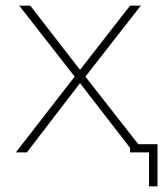

<svg xmlns="http://www.w3.org/2000/svg" viewBox="-20 -539 577 679"><path d="M36 0H75L263 -245L440 -16V0H507V120H537V-29H469L282 -268L478 -519H440L263 -292L87 -519H48L244 -268Z"/></svg>

Font: Chess Sans ExtraLight
Style: Regular
Weight: 275
Designer: Wolf Bōese
Foundry: Wolf Bōese
Version: Version 7.223;Glyphs 3.3 (3306)